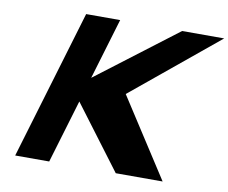

<svg xmlns="http://www.w3.org/2000/svg" viewBox="-87 -935 1243 1045"><g transform="rotate(10 535.0 -412.5)"><path d="M874.9 0 594.5 -434 1069.7 -825H837.3L394 -488L494.8 -825H306.8L60.1 0H248.1L352.8 -350L615.9 0Z"/></g></svg>

Font: Hussar
Style: BdSuprExtOblThree
Weight: 700
Foundry: Cannot Into Space Fonts
Version: Version 2.00